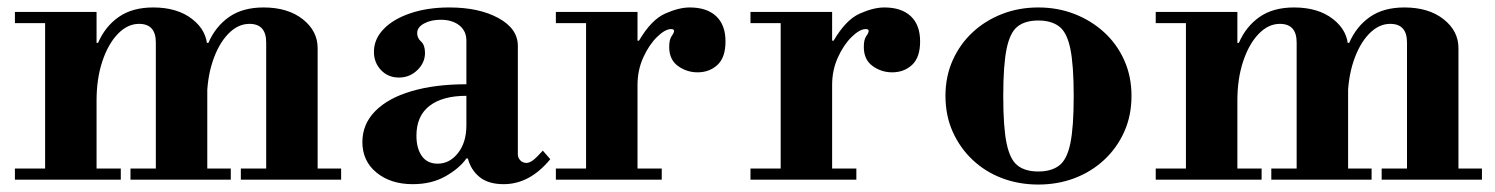

<svg xmlns="http://www.w3.org/2000/svg" viewBox="-20 -482 4010 515"><path d="M694 -15V-368Q694 -418 649 -418Q618 -418 592 -391Q566 -364 550.5 -317.5Q535 -271 535 -212L515 -367H539Q558 -411 594.5 -436.5Q631 -462 687 -462Q752 -462 792 -430.5Q832 -399 832 -353V-15ZM20 0V-30H304V0ZM101 -15V-434H239V-15ZM330 0V-30H599V0ZM20 -420V-450H239V-420ZM398 -15V-368Q398 -418 353 -418Q322 -418 296 -391Q270 -364 254.5 -317.5Q239 -271 239 -212L219 -367H243Q262 -411 298.5 -436.5Q335 -462 391 -462Q456 -462 496 -430.5Q536 -399 536 -353V-15ZM626 0V-30H895V0Z M1087 12Q1028 12 990 -19Q952 -50 952 -101Q952 -149 986.5 -184Q1021 -219 1084 -237.5Q1147 -256 1231 -256V-373Q1231 -399 1212 -414Q1193 -429 1162 -429Q1136 -429 1117.5 -419Q1099 -409 1099 -393Q1099 -380 1109.5 -370.5Q1120 -361 1120 -340Q1120 -314 1099.5 -294Q1079 -274 1050 -274Q1021 -274 1002 -294Q983 -314 983 -343Q983 -377 1009 -404Q1035 -431 1081 -446.5Q1127 -462 1185 -462Q1265 -462 1317 -433.5Q1369 -405 1369 -359V-68Q1369 -59 1375.5 -52Q1382 -45 1392 -45Q1400 -45 1409.5 -52Q1419 -59 1436 -78L1456 -55Q1401 12 1331 12Q1290 12 1266.5 -7Q1243 -26 1235 -57H1231Q1213 -31 1175.5 -9.5Q1138 12 1087 12ZM1154 -43Q1186 -43 1208.5 -71.5Q1231 -100 1231 -146V-225Q1167 -225 1132 -198Q1097 -171 1097 -118Q1097 -84 1111.5 -63.5Q1126 -43 1154 -43Z M1471 0V-30H1552V-420H1471V-450H1690V-373H1694Q1727 -429 1764 -445.5Q1801 -462 1830 -462Q1876 -462 1901 -438.5Q1926 -415 1926 -371Q1926 -328 1904.5 -308Q1883 -288 1851 -288Q1822 -288 1798.5 -305Q1775 -322 1775 -356Q1775 -376 1781.5 -385Q1788 -394 1788 -399Q1788 -401 1786.5 -402.5Q1785 -404 1780 -404Q1764 -404 1742.5 -383Q1721 -362 1705.5 -328Q1690 -294 1690 -254V-30H1755V0Z M1993 0V-30H2074V-420H1993V-450H2212V-373H2216Q2249 -429 2286 -445.5Q2323 -462 2352 -462Q2398 -462 2423 -438.5Q2448 -415 2448 -371Q2448 -328 2426.5 -308Q2405 -288 2373 -288Q2344 -288 2320.5 -305Q2297 -322 2297 -356Q2297 -376 2303.5 -385Q2310 -394 2310 -399Q2310 -401 2308.5 -402.5Q2307 -404 2302 -404Q2286 -404 2264.5 -383Q2243 -362 2227.5 -328Q2212 -294 2212 -254V-30H2277V0Z M2765 13Q2713 13 2668 -4Q2623 -21 2589 -53Q2555 -85 2535.5 -128.5Q2516 -172 2516 -225Q2516 -277 2535.5 -320.5Q2555 -364 2589 -395.5Q2623 -427 2668 -444.5Q2713 -462 2765 -462Q2817 -462 2862 -444.5Q2907 -427 2941.5 -395.5Q2976 -364 2995.5 -320.5Q3015 -277 3015 -225Q3015 -172 2995.5 -128.5Q2976 -85 2941.5 -53Q2907 -21 2862 -4Q2817 13 2765 13ZM2765 -22Q2800 -22 2821 -38Q2842 -54 2851 -97.5Q2860 -141 2860 -224Q2860 -307 2851 -351Q2842 -395 2821 -411Q2800 -427 2765 -427Q2730 -427 2709.5 -411Q2689 -395 2680 -351Q2671 -307 2671 -224Q2671 -141 2680 -97.5Q2689 -54 2709.5 -38Q2730 -22 2765 -22Z M3754 -15V-368Q3754 -418 3709 -418Q3678 -418 3652 -391Q3626 -364 3610.5 -317.5Q3595 -271 3595 -212L3575 -367H3599Q3618 -411 3654.5 -436.5Q3691 -462 3747 -462Q3812 -462 3852 -430.5Q3892 -399 3892 -353V-15ZM3080 0V-30H3364V0ZM3161 -15V-434H3299V-15ZM3390 0V-30H3659V0ZM3080 -420V-450H3299V-420ZM3458 -15V-368Q3458 -418 3413 -418Q3382 -418 3356 -391Q3330 -364 3314.5 -317.5Q3299 -271 3299 -212L3279 -367H3303Q3322 -411 3358.5 -436.5Q3395 -462 3451 -462Q3516 -462 3556 -430.5Q3596 -399 3596 -353V-15ZM3686 0V-30H3955V0Z"/></svg>

Font: Libre Bodoni
Style: Bold
Weight: 700
Designer: Pablo Impallari, Rodrigo Fuenzalida
Foundry: Impallari Type
Version: Version 2.005;gftools[0.9.23]